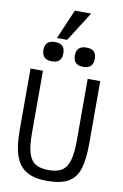

<svg xmlns="http://www.w3.org/2000/svg" viewBox="-121 -1234 841 1309"><g transform="rotate(10 300.0 -580.0)"><path d="M58 -296V-727H144V-298.5Q144 -208 158.8 -158.2Q173.5 -108.5 207 -87.5Q240.5 -66.5 300 -66.5Q357.5 -66.5 390.5 -87.5Q423.5 -108.5 438.8 -158.8Q454 -209 454 -298.5V-725H541V-296Q541 -182.5 520.8 -117.8Q500.5 -53 448.5 -22.5Q396.5 8 300 8Q212.5 8 159.8 -22.8Q107 -53.5 82.5 -120Q58 -186.5 58 -296ZM122.5 -868Q122.5 -934 191.5 -934Q226.5 -934 243.5 -917.8Q260.5 -901.5 260.5 -868Q260.5 -834 243.5 -817.2Q226.5 -800.5 191.5 -800.5Q122.5 -800.5 122.5 -868ZM340 -868Q340 -934 409 -934Q444 -934 461 -917.8Q478 -901.5 478 -868Q478 -834 461 -817.2Q444 -800.5 409 -800.5Q340 -800.5 340 -868ZM199 -963 287 -1168H400L270 -963Z"/></g></svg>

Font: JuliaMono
Style: Regular
Weight: 400
Monospace: yes
Designer: cormullion
Foundry: corm
Version: Version 0.055; ttfautohint (v1.8.4)